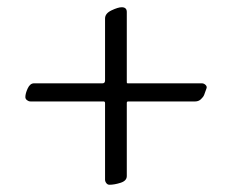

<svg xmlns="http://www.w3.org/2000/svg" viewBox="-20 -502 630 530"><path d="M330 -278Q330 -273 330.5 -272.5Q331 -272 334 -272H537Q543 -272 547.5 -267.5Q552 -263 550 -258Q546 -246 543.5 -240Q541 -234 534.5 -228Q528 -222 519 -222H334Q330 -222 330 -218V-16Q330 -3 313 2.5Q296 8 282 8Q277 8 273.5 3.5Q270 -1 270 -6V-217Q270 -222 266 -222H64Q59 -222 54.5 -225.5Q50 -229 50 -234Q50 -244 56.5 -258Q63 -272 74 -272H263Q270 -272 270 -280V-451Q270 -465 288 -473.5Q306 -482 316 -482Q330 -482 330 -469Z"/></svg>

Font: EB Garamond
Style: SC
Weight: 400
Version: Version 000.010